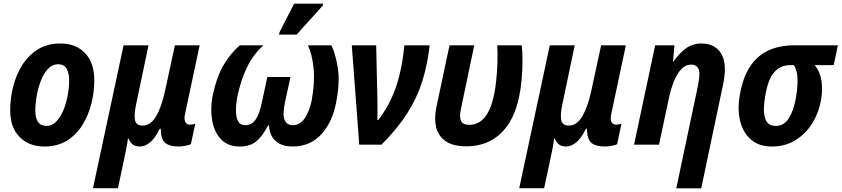

<svg xmlns="http://www.w3.org/2000/svg" viewBox="-20 -795 4624 1055"><path d="M224 10Q139 10 87.5 -42.5Q36 -95 36 -188Q36 -253 52 -318Q68 -383 102 -437Q136 -491 188 -523.5Q240 -556 312 -556Q398 -556 448 -502.5Q498 -449 498 -354Q498 -288 481.5 -223.5Q465 -159 431.5 -106Q398 -53 346.5 -21.5Q295 10 224 10ZM236 -103Q265 -103 288 -126Q311 -149 327 -186.5Q343 -224 351.5 -268Q360 -312 360 -354Q360 -393 346 -417.5Q332 -442 299 -442Q267 -442 243.5 -416.5Q220 -391 204.5 -351Q189 -311 181.5 -267.5Q174 -224 174 -188Q174 -103 236 -103Z M491 239 659 -546H796L729 -227Q716 -168 721.5 -136.5Q727 -105 764 -105Q808 -105 838 -156.5Q868 -208 887 -296L941 -546H1077L997 -170Q990 -138 998.5 -124Q1007 -110 1023 -110Q1040 -110 1053 -115L1029 -3Q1021 2 999 6Q977 10 963 10Q912 10 888 -9.5Q864 -29 863 -88H858Q831 -33 803 -11.5Q775 10 750 10Q724 10 709.5 -1Q695 -12 686 -34H683Q681 -15 674.5 19Q668 53 662 80L628 239Z M1298 10Q1233 10 1195.5 -28.5Q1158 -67 1146.5 -129.5Q1135 -192 1147 -263Q1170 -373 1209 -438.5Q1248 -504 1298 -546H1428Q1374 -499 1339 -429Q1304 -359 1283 -259Q1276 -218 1276.5 -184Q1277 -150 1288.5 -128.5Q1300 -107 1328 -107Q1363 -107 1384.5 -138Q1406 -169 1419 -233L1449 -372H1576L1546 -233Q1532 -168 1543 -138Q1554 -108 1588 -107Q1629 -107 1655 -146Q1681 -185 1693 -245Q1711 -345 1703 -421Q1695 -497 1672 -546H1801Q1823 -502 1836 -423Q1849 -344 1827 -232Q1806 -122 1744.5 -56Q1683 10 1588 10Q1530 10 1496 -18.5Q1462 -47 1458 -106H1453Q1423 -47 1388.5 -18.5Q1354 10 1298 10ZM1513 -605 1516 -618 1596 -775H1756L1754 -765L1610 -605Z M1954 0 1913 -546H2047L2054 -238Q2054 -214 2054 -184.5Q2054 -155 2054 -135H2058Q2120 -215 2154.5 -313.5Q2189 -412 2202 -546H2341Q2329 -440 2300.5 -349Q2272 -258 2218 -173Q2164 -88 2076 0Z M2543 9Q2468 9 2427.5 -20Q2387 -49 2376 -98Q2365 -147 2378 -207L2450 -546H2586L2513 -198Q2503 -153 2513 -131Q2523 -109 2559 -109Q2608 -109 2642 -148.5Q2676 -188 2694 -270Q2702 -307 2707 -356.5Q2712 -406 2713.5 -456Q2715 -506 2712 -546H2847Q2851 -512 2851 -462.5Q2851 -413 2846.5 -361Q2842 -309 2833 -266Q2806 -132 2731 -61.5Q2656 9 2543 9Z M2833 239 3001 -546H3138L3071 -227Q3058 -168 3063.5 -136.5Q3069 -105 3106 -105Q3150 -105 3180 -156.5Q3210 -208 3229 -296L3283 -546H3419L3339 -170Q3332 -138 3340.5 -124Q3349 -110 3365 -110Q3382 -110 3395 -115L3371 -3Q3363 2 3341 6Q3319 10 3305 10Q3254 10 3230 -9.5Q3206 -29 3205 -88H3200Q3173 -33 3145 -11.5Q3117 10 3092 10Q3066 10 3051.5 -1Q3037 -12 3028 -34H3025Q3023 -15 3016.5 19Q3010 53 3004 80L2970 239Z M3814 -319Q3818 -338 3820.5 -356Q3823 -374 3823 -387Q3823 -440 3778 -440Q3747 -440 3723.5 -415Q3700 -390 3682.5 -346.5Q3665 -303 3654 -248L3601 0H3464L3580 -546H3686L3678 -457H3681Q3711 -501 3748 -528.5Q3785 -556 3834 -556Q3894 -556 3928.5 -519.5Q3963 -483 3963 -414Q3963 -377 3952 -325L3833 240H3696Z M4221 10Q4151 10 4107.5 -27Q4064 -64 4047.5 -127.5Q4031 -191 4045 -272Q4062 -372 4103 -432Q4144 -492 4205 -519Q4266 -546 4343 -546H4584L4561 -437H4457Q4486 -401 4493.5 -352.5Q4501 -304 4492 -248Q4481 -181 4446 -122Q4411 -63 4354 -26.5Q4297 10 4221 10ZM4243 -103Q4289 -103 4316 -147.5Q4343 -192 4354 -262Q4364 -319 4362 -364.5Q4360 -410 4342 -437H4321Q4268 -437 4233.5 -397.5Q4199 -358 4184 -263Q4171 -188 4184 -145.5Q4197 -103 4243 -103Z"/></svg>

Font: Noto Sans SemiCondensed
Style: Bold Italic
Weight: 700
Width: 4
Italic angle: -12°
Designer: Monotype Design Team
Foundry: Monotype Imaging Inc.
Version: Version 2.013; ttfautohint (v1.8.4.7-5d5b)